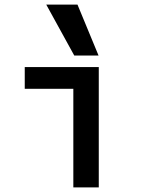

<svg xmlns="http://www.w3.org/2000/svg" viewBox="-20 -810 640 830"><path d="M297 0V-426H87V-520H407V0ZM301 -570 180 -790H315L406 -570Z"/></svg>

Font: M PLUS Code Latin Expanded Medium
Style: Regular
Weight: 500
Width: 7
Designer: Coji Morishita
Foundry: UNDERFOREST DESIGN
Version: Version 1.002; ttfautohint (v1.8.3)